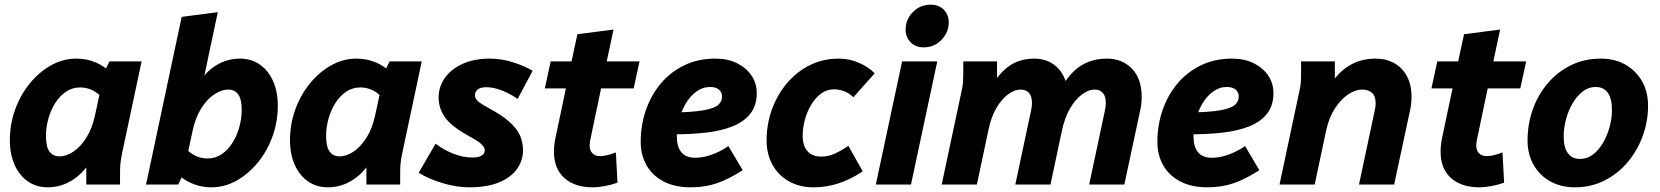

<svg xmlns="http://www.w3.org/2000/svg" viewBox="-20 -787 7080 819"><path d="M22 -189Q22 -257 44.5 -319.5Q67 -382 107 -431Q147 -480 198 -508.5Q249 -537 306 -537Q341 -537 374 -526Q407 -515 432 -495L447 -525H584L499 -125Q495 -104 493.5 -87.5Q492 -71 492 -49V0H348V-73Q317 -33 274.5 -10.5Q232 12 184 12Q135 12 98.5 -13.5Q62 -39 42 -84.5Q22 -130 22 -189ZM176 -207Q176 -161 191 -140.5Q206 -120 233 -120Q263 -120 293.5 -140.5Q324 -161 348.5 -200Q373 -239 385 -294L404 -382Q386 -398 365.5 -406Q345 -414 322 -414Q288 -414 261 -395.5Q234 -377 215 -346.5Q196 -316 186 -279.5Q176 -243 176 -207Z M603 0 755 -715 909 -735 852 -466Q882 -500 920.5 -518.5Q959 -537 1003 -537Q1052 -537 1088.5 -511.5Q1125 -486 1145 -441Q1165 -396 1165 -336Q1165 -268 1142.5 -205.5Q1120 -143 1080 -94Q1040 -45 989 -16.5Q938 12 881 12Q846 12 813.5 1Q781 -10 755 -30L740 0ZM783 -143Q801 -127 822 -119Q843 -111 865 -111Q899 -111 926 -129.5Q953 -148 972 -178.5Q991 -209 1001 -245.5Q1011 -282 1011 -318Q1011 -364 996 -384.5Q981 -405 954 -405Q925 -405 894 -384.5Q863 -364 838.5 -325Q814 -286 802 -231Z M1217 -189Q1217 -257 1239.5 -319.5Q1262 -382 1302 -431Q1342 -480 1393 -508.5Q1444 -537 1501 -537Q1536 -537 1569 -526Q1602 -515 1627 -495L1642 -525H1779L1694 -125Q1690 -104 1688.5 -87.5Q1687 -71 1687 -49V0H1543V-73Q1512 -33 1469.5 -10.5Q1427 12 1379 12Q1330 12 1293.5 -13.5Q1257 -39 1237 -84.5Q1217 -130 1217 -189ZM1371 -207Q1371 -161 1386 -140.5Q1401 -120 1428 -120Q1458 -120 1488.5 -140.5Q1519 -161 1543.5 -200Q1568 -239 1580 -294L1599 -382Q1581 -398 1560.5 -406Q1540 -414 1517 -414Q1483 -414 1456 -395.5Q1429 -377 1410 -346.5Q1391 -316 1381 -279.5Q1371 -243 1371 -207Z M1766 -50 1838 -174Q1875 -146 1916 -130.5Q1957 -115 1996 -115Q2015 -115 2026.5 -119.5Q2038 -124 2043 -131Q2048 -138 2048 -146Q2048 -157 2035 -170.5Q2022 -184 1983 -205Q1906 -247 1878.5 -286Q1851 -325 1851 -371Q1851 -417 1877.5 -454.5Q1904 -492 1953 -514.5Q2002 -537 2069 -537Q2119 -537 2168 -521.5Q2217 -506 2252 -485L2188 -365Q2160 -385 2123.5 -400Q2087 -415 2055 -415Q2030 -415 2018 -405.5Q2006 -396 2006 -380Q2006 -368 2017 -357Q2028 -346 2061 -328Q2119 -297 2151.5 -268.5Q2184 -240 2197.5 -210.5Q2211 -181 2211 -145Q2211 -104 2186.5 -68Q2162 -32 2111 -10Q2060 12 1980 12Q1928 12 1869 -5.5Q1810 -23 1766 -50Z M2304 -410 2329 -525H2418L2443 -641L2597 -661L2568 -525H2708L2683 -410H2544L2498 -191Q2497 -184 2496 -178Q2495 -172 2495 -167Q2495 -145 2507 -133Q2519 -121 2540 -121Q2554 -121 2572 -125.5Q2590 -130 2607 -137L2614 -8Q2590 1 2561 6.5Q2532 12 2508 12Q2432 12 2387.5 -27.5Q2343 -67 2343 -140Q2343 -154 2344.5 -168Q2346 -182 2349 -197L2394 -410Z M2713 -182Q2713 -253 2735 -317Q2757 -381 2798.5 -430.5Q2840 -480 2899 -508.5Q2958 -537 3031 -537Q3084 -537 3123.5 -517.5Q3163 -498 3185.5 -465Q3208 -432 3208 -390Q3208 -337 3181 -302.5Q3154 -268 3106 -248.5Q3058 -229 2993 -221.5Q2928 -214 2853 -214Q2843 -214 2834.5 -214.5Q2826 -215 2815 -215L2829 -307Q2831 -307 2834.5 -307Q2838 -307 2840 -307Q2933 -308 2980.5 -316.5Q3028 -325 3044 -340Q3060 -355 3060 -374Q3060 -394 3046.5 -405Q3033 -416 3010 -416Q2977 -416 2950.5 -396.5Q2924 -377 2905.5 -346Q2887 -315 2877 -278Q2867 -241 2867 -205Q2867 -161 2886.5 -137.5Q2906 -114 2945 -114Q2980 -114 3018 -128Q3056 -142 3087 -164L3148 -61Q3089 -23 3038.5 -5.5Q2988 12 2926 12Q2860 12 2812.5 -12Q2765 -36 2739 -80Q2713 -124 2713 -182Z M3250 -188Q3250 -257 3272.5 -319.5Q3295 -382 3336 -431Q3377 -480 3433.5 -508.5Q3490 -537 3558 -537Q3604 -537 3645.5 -518.5Q3687 -500 3711 -474L3620 -372Q3604 -389 3582 -397.5Q3560 -406 3538 -406Q3508 -406 3483.5 -388.5Q3459 -371 3441 -341.5Q3423 -312 3413.5 -277Q3404 -242 3404 -207Q3404 -164 3425 -141.5Q3446 -119 3484 -119Q3513 -119 3541.5 -132Q3570 -145 3599 -165L3660 -56Q3605 -20 3554.5 -4Q3504 12 3451 12Q3391 12 3345.5 -13.5Q3300 -39 3275 -84.5Q3250 -130 3250 -188Z M3716 0 3828 -525H3978L3866 0ZM3843 -660Q3843 -704 3874 -735.5Q3905 -767 3950 -767Q3985 -767 4006 -745.5Q4027 -724 4027 -692Q4027 -649 3996 -617Q3965 -585 3920 -585Q3885 -585 3864 -607Q3843 -629 3843 -660Z M3997 0 4082 -400Q4087 -421 4088 -437.5Q4089 -454 4089 -476V-525H4233V-414L4214 -424Q4243 -477 4287 -507Q4331 -537 4392 -537Q4448 -537 4486.5 -502.5Q4525 -468 4533 -406L4514 -424Q4535 -459 4562 -484.5Q4589 -510 4624 -523.5Q4659 -537 4702 -537Q4767 -537 4808.5 -494Q4850 -451 4850 -374Q4850 -360 4848.5 -345Q4847 -330 4843 -313L4776 0H4626L4693 -315Q4695 -324 4696 -332Q4697 -340 4697 -347Q4697 -377 4684 -391Q4671 -405 4648 -405Q4623 -405 4595 -384Q4567 -363 4544.5 -324.5Q4522 -286 4510 -231L4461 0H4311L4378 -315Q4380 -324 4381 -332Q4382 -340 4382 -347Q4382 -377 4369 -391Q4356 -405 4333 -405Q4308 -405 4280 -384.5Q4252 -364 4229.5 -325Q4207 -286 4196 -231L4147 0Z M4917 -182Q4917 -253 4939 -317Q4961 -381 5002.5 -430.5Q5044 -480 5103 -508.5Q5162 -537 5235 -537Q5288 -537 5327.5 -517.5Q5367 -498 5389.5 -465Q5412 -432 5412 -390Q5412 -337 5385 -302.5Q5358 -268 5310 -248.5Q5262 -229 5197 -221.5Q5132 -214 5057 -214Q5047 -214 5038.5 -214.5Q5030 -215 5019 -215L5033 -307Q5035 -307 5038.5 -307Q5042 -307 5044 -307Q5137 -308 5184.5 -316.5Q5232 -325 5248 -340Q5264 -355 5264 -374Q5264 -394 5250.5 -405Q5237 -416 5214 -416Q5181 -416 5154.5 -396.5Q5128 -377 5109.5 -346Q5091 -315 5081 -278Q5071 -241 5071 -205Q5071 -161 5090.5 -137.5Q5110 -114 5149 -114Q5184 -114 5222 -128Q5260 -142 5291 -164L5352 -61Q5293 -23 5242.5 -5.5Q5192 12 5130 12Q5064 12 5016.5 -12Q4969 -36 4943 -80Q4917 -124 4917 -182Z M5438 0 5523 -400Q5528 -421 5529 -437.5Q5530 -454 5530 -476V-525H5674V-414L5655 -424Q5686 -477 5735 -507Q5784 -537 5848 -537Q5893 -537 5927.5 -517.5Q5962 -498 5981.5 -462Q6001 -426 6001 -374Q6001 -360 5999.5 -345Q5998 -330 5994 -313L5927 0H5777L5844 -315Q5846 -324 5847 -332Q5848 -340 5848 -347Q5848 -377 5832.5 -391Q5817 -405 5789 -405Q5762 -405 5731 -384.5Q5700 -364 5674.5 -325Q5649 -286 5637 -231L5588 0Z M6086 -410 6111 -525H6200L6225 -641L6379 -661L6350 -525H6490L6465 -410H6326L6280 -191Q6279 -184 6278 -178Q6277 -172 6277 -167Q6277 -145 6289 -133Q6301 -121 6322 -121Q6336 -121 6354 -125.5Q6372 -130 6389 -137L6396 -8Q6372 1 6343 6.5Q6314 12 6290 12Q6214 12 6169.5 -27.5Q6125 -67 6125 -140Q6125 -154 6126.5 -168Q6128 -182 6131 -197L6176 -410Z M6496 -188Q6496 -257 6518 -319.5Q6540 -382 6581.5 -431Q6623 -480 6680.5 -508.5Q6738 -537 6809 -537Q6868 -537 6913 -511.5Q6958 -486 6984 -441Q7010 -396 7010 -336Q7010 -271 6988 -209Q6966 -147 6924.5 -97Q6883 -47 6825.5 -17.5Q6768 12 6697 12Q6639 12 6593.5 -13Q6548 -38 6522 -83.5Q6496 -129 6496 -188ZM6650 -205Q6650 -158 6668 -133.5Q6686 -109 6720 -109Q6750 -109 6775 -128Q6800 -147 6818 -178Q6836 -209 6846 -245.5Q6856 -282 6856 -318Q6856 -366 6838.5 -391Q6821 -416 6786 -416Q6756 -416 6731 -396.5Q6706 -377 6688 -346Q6670 -315 6660 -278Q6650 -241 6650 -205Z"/></svg>

Font: Radio Canada
Style: Italic
Weight: 400
Italic angle: -12°
Designer: Charles Daoud, Etienne Aubert Bonn, Alexandre Saumier Demers, Jacques Le Bailly
Foundry: Radio-Canada
Version: Version 2.104;gftools[0.9.28.dev5+ged2979d]